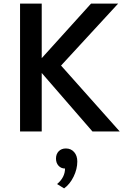

<svg xmlns="http://www.w3.org/2000/svg" viewBox="-20 -728 701 1063"><path d="M91 -708H211V-406L484 -708H634L318 -365L643 0H492L211 -324V0H91ZM340 205Q318 205 304 189.5Q290 174 290 150Q290 125 305 109.5Q320 94 345 94Q373 94 390.5 114Q408 134 408 166Q408 208 387.5 250Q367 292 335 315L296 291Q340 254 340 205Z"/></svg>

Font: Metropolitano Medium
Style: Regular
Weight: 500
Designer: Fonts by Alex Slobzheninov & Chris M. Simpson / Changes by Cristiano Sobral
Foundry: Fonts by Alex Slobzheninov & Chris M. Simpson / Changes by Cristiano Sobral
Version: Version 1.00;August 30, 2020;FontCreator 13.0.0.2681 64-bit